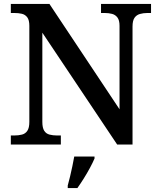

<svg xmlns="http://www.w3.org/2000/svg" viewBox="-20 -734 811 975"><path d="M35 0V-46H52Q74 -46 91.5 -50.5Q109 -55 119 -70Q129 -85 129 -115V-603Q129 -632 118.5 -646Q108 -660 91 -664Q74 -668 53 -668H35V-714H231L587 -179V-603Q587 -631 576.5 -645Q566 -659 549 -663.5Q532 -668 512 -668H493V-714H747V-668H728Q708 -668 690.5 -663Q673 -658 663 -643.5Q653 -629 653 -599V0H575L195 -568V-115Q195 -85 204.5 -70Q214 -55 231.5 -50.5Q249 -46 270 -46H289V0ZM324 208Q330 187 336 161.5Q342 136 347.5 110Q353 84 357 61H460V71Q451 92 436.5 119Q422 146 405 173Q388 200 373 221H324Z"/></svg>

Font: Noto Rashi Hebrew Medium
Style: Regular
Weight: 500
Version: Version 1.006